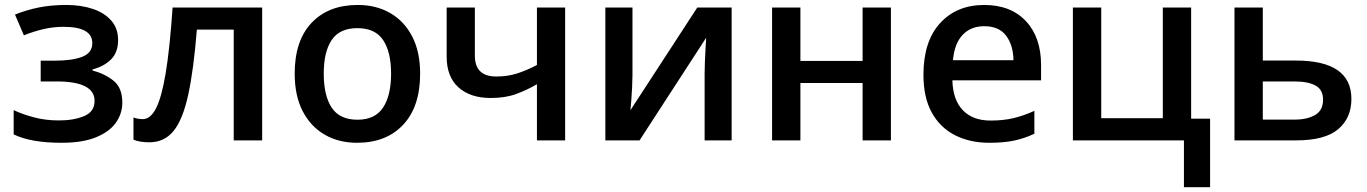

<svg xmlns="http://www.w3.org/2000/svg" viewBox="-20 -571 5561 781"><path d="M250 -550.8Q309.6 -550.8 357.2 -534.9Q404.8 -519 432.6 -487.3Q460.4 -455.6 460.4 -408.2Q460.4 -358.9 432.4 -330.1Q404.3 -301.3 356.4 -288.6V-284.2Q406.7 -271 442.1 -242.4Q477.5 -213.9 477.5 -153.8Q477.5 -108.4 450.9 -71.3Q424.3 -34.2 369.6 -12.2Q314.9 9.8 230.5 9.8Q105 9.8 35.6 -24.4V-123Q69.3 -106.9 116.9 -94Q164.6 -81.1 219.7 -81.1Q280.3 -81.1 322.5 -98.9Q364.7 -116.7 364.7 -160.6Q364.7 -239.7 210 -239.7H145.5V-324.2H202.1Q273.9 -324.2 314.7 -340.1Q355.5 -356 355.5 -395.5Q355.5 -461.9 238.3 -461.9Q196.8 -461.9 157 -452.6Q117.2 -443.4 77.1 -427.2L41 -511.7Q85.4 -529.8 136.2 -540.3Q187 -550.8 250 -550.8Z M1046.4 0H930.7V-450.7H780.8Q767.6 -286.1 745.6 -185.3Q723.6 -84.5 686 -38.3Q648.4 7.8 587.9 7.8Q547.4 7.8 522.9 -2.9V-93.3Q540 -86.4 561 -86.4Q591.3 -86.4 614 -129.2Q636.7 -171.9 653.6 -271.2Q670.4 -370.6 682.1 -540.5H1046.4Z M1689 -271.5Q1689 -137.2 1620.1 -63.7Q1551.3 9.8 1432.1 9.8Q1357.9 9.8 1300.8 -23.2Q1243.7 -56.2 1211.2 -118.9Q1178.7 -181.6 1178.7 -271.5Q1178.7 -405.3 1247.3 -478Q1315.9 -550.8 1435.5 -550.8Q1510.3 -550.8 1567.4 -517.8Q1624.5 -484.9 1656.7 -422.6Q1689 -360.4 1689 -271.5ZM1296.9 -271.5Q1296.9 -182.1 1329.3 -133.1Q1361.8 -84 1434.1 -84Q1505.4 -84 1538.1 -133.3Q1570.8 -182.6 1570.8 -271.5Q1570.8 -359.9 1538.3 -408.2Q1505.9 -456.5 1433.6 -456.5Q1361.8 -456.5 1329.3 -408.4Q1296.9 -360.4 1296.9 -271.5Z M1911.6 -540.5V-344.7Q1911.6 -259.8 1998.5 -259.8Q2045.4 -259.8 2084.5 -272.5Q2123.5 -285.2 2164.1 -306.6V-540.5H2278.8V0H2164.1V-228.5Q2123.5 -204.6 2079.3 -188.5Q2035.2 -172.4 1976.6 -172.4Q1892.6 -172.4 1844.7 -215.8Q1796.9 -259.3 1796.9 -339.8V-540.5Z M2552.7 -540.5V-264.6Q2552.7 -246.6 2551.3 -217.5Q2549.8 -188.5 2547.9 -161.4Q2545.9 -134.3 2544.4 -122.6L2816.4 -540.5H2956.1V0H2846.2V-272.9Q2846.2 -293.9 2847.4 -322.5Q2848.6 -351.1 2850.1 -377.2Q2851.6 -403.3 2852.5 -417.5L2581.5 0H2442.4V-540.5Z M3235.8 -540.5V-323.2H3488.8V-540.5H3604V0H3488.8V-233.4H3235.8V0H3120.6V-540.5Z M3983.4 -550.8Q4091.3 -550.8 4153.1 -485.1Q4214.8 -419.4 4214.8 -305.7V-244.1H3854Q3856 -165.5 3896.2 -123Q3936.5 -80.6 4009.3 -80.6Q4060.5 -80.6 4102.1 -90.3Q4143.6 -100.1 4187.5 -120.1V-26.9Q4146.5 -7.8 4104.7 1Q4063 9.8 4004.4 9.8Q3924.8 9.8 3864.3 -21.2Q3803.7 -52.2 3770 -113.5Q3736.3 -174.8 3736.3 -266.6Q3736.3 -402.8 3804 -476.8Q3871.6 -550.8 3983.4 -550.8ZM3983.4 -464.4Q3929.2 -464.4 3895.8 -429.2Q3862.3 -394 3856.4 -326.2H4102.5Q4101.6 -386.7 4072.8 -425.5Q4043.9 -464.4 3983.4 -464.4Z M4902.3 190.4H4795.9V0H4344.2V-540.5H4459.5V-90.3H4710V-540.5H4825.2V-88.4H4902.3Z M5116.7 -324.7H5251Q5477.1 -324.7 5477.1 -168.5Q5477.1 -91.3 5423.6 -45.7Q5370.1 0 5251.5 0H5001.5V-540.5H5116.7ZM5361.8 -165.5Q5361.8 -206.1 5331.5 -222.9Q5301.3 -239.7 5245.1 -239.7H5116.7V-84.5H5246.1Q5297.4 -84.5 5329.6 -103.3Q5361.8 -122.1 5361.8 -165.5Z"/></svg>

Font: Open Sans SemiBold
Style: Regular
Weight: 600
Designer: Monotype Design Team
Foundry: Monotype Imaging Inc.
Version: Version 3.003; ttfautohint (v1.8.4)